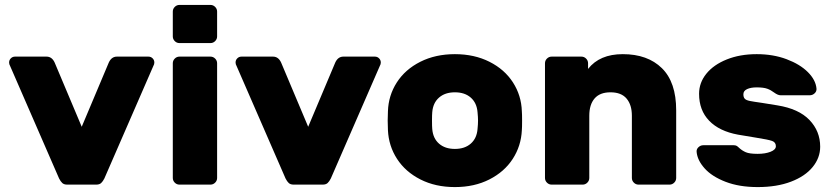

<svg xmlns="http://www.w3.org/2000/svg" viewBox="-20 -750 3382 780"><path d="M18 -489Q17 -492 17 -496Q17 -506 24 -513Q31 -520 41 -520H169Q191 -520 202 -496L312 -235L422 -496Q433 -520 455 -520H583Q593 -520 600 -513Q607 -506 607 -496Q607 -492 606 -489L404 -25Q398 -13 391 -6.5Q384 0 371 0H253Q240 0 233 -6.5Q226 -13 220 -25Z M835 -575H709Q698 -575 690 -583Q682 -591 682 -602V-703Q682 -714 690 -722Q698 -730 709 -730H835Q846 -730 854 -722Q862 -714 862 -703V-602Q862 -591 854 -583Q846 -575 835 -575ZM835 0H709Q698 0 690 -8Q682 -16 682 -27V-493Q682 -504 690 -512Q698 -520 709 -520H835Q846 -520 854 -512Q862 -504 862 -493V-27Q862 -16 854 -8Q846 0 835 0Z M938 -489Q937 -492 937 -496Q937 -506 944 -513Q951 -520 961 -520H1089Q1111 -520 1122 -496L1232 -235L1342 -496Q1353 -520 1375 -520H1503Q1513 -520 1520 -513Q1527 -506 1527 -496Q1527 -492 1526 -489L1324 -25Q1318 -13 1311 -6.5Q1304 0 1291 0H1173Q1160 0 1153 -6.5Q1146 -13 1140 -25Z M1828 10Q1749 10 1688 -21Q1627 -52 1593 -104.5Q1559 -157 1556 -221L1555 -260L1556 -298Q1558 -362 1592 -415Q1626 -468 1687.5 -499Q1749 -530 1828 -530Q1907 -530 1968.5 -499Q2030 -468 2064 -415Q2098 -362 2100 -298Q2101 -288 2101 -260Q2101 -231 2100 -221Q2097 -157 2063 -104.5Q2029 -52 1968 -21Q1907 10 1828 10ZM1920 -226Q1922 -246 1922 -260Q1922 -274 1920 -294Q1917 -332 1892.5 -353.5Q1868 -375 1828 -375Q1788 -375 1763.5 -353.5Q1739 -332 1736 -294Q1735 -284 1735 -260Q1735 -236 1736 -226Q1739 -188 1763.5 -166.5Q1788 -145 1828 -145Q1868 -145 1892.5 -166.5Q1917 -188 1920 -226Z M2700 0H2574Q2563 0 2555 -8Q2547 -16 2547 -27V-280Q2547 -324 2525.5 -349.5Q2504 -375 2460 -375Q2417 -375 2395.5 -350Q2374 -325 2374 -280V-27Q2374 -16 2366 -8Q2358 0 2347 0H2221Q2210 0 2202 -8Q2194 -16 2194 -27V-493Q2194 -504 2202 -512Q2210 -520 2221 -520H2342Q2353 -520 2361 -512Q2369 -504 2369 -493V-470Q2416 -530 2510 -530Q2611 -530 2669 -473Q2727 -416 2727 -302V-27Q2727 -16 2719 -8Q2711 0 2700 0Z M2820 -369Q2820 -414 2849.5 -450.5Q2879 -487 2932.5 -508.5Q2986 -530 3054 -530Q3121 -530 3175.5 -509.5Q3230 -489 3262 -457Q3294 -425 3297 -390Q3298 -379 3289.5 -371Q3281 -363 3270 -363H3151Q3140 -363 3125 -374Q3112 -384 3097 -389.5Q3082 -395 3054 -395Q3030 -395 3015 -388Q3000 -381 3000 -367Q3000 -355 3005.5 -349Q3011 -343 3025.5 -340Q3040 -337 3076 -332L3138 -322Q3225 -308 3268.5 -262.5Q3312 -217 3312 -154Q3312 -109 3281.5 -71.5Q3251 -34 3193.5 -12Q3136 10 3058 10Q2983 10 2927.5 -11.5Q2872 -33 2842.5 -66Q2813 -99 2810 -133Q2809 -144 2817.5 -152Q2826 -160 2837 -160H2961Q2968 -160 2972.5 -157.5Q2977 -155 2983 -149Q2995 -138 3010 -131.5Q3025 -125 3058 -125Q3089 -125 3110.5 -133.5Q3132 -142 3132 -156Q3132 -172 3116.5 -177.5Q3101 -183 3050 -191L2978 -203Q2902 -217 2861 -259.5Q2820 -302 2820 -369Z"/></svg>

Font: Rubik
Style: Regular
Weight: 700
Designer: Hubert & Fischer
Foundry: Hubert & Fischer
Version: Version 1.100